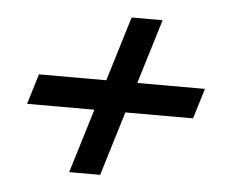

<svg xmlns="http://www.w3.org/2000/svg" viewBox="-40 -608 649 537"><g transform="rotate(5 284.5 -339.0)"><path d="M308.8 -562 253.5 -381H64.5L38.5 -296H227.5L172.5 -116H259.5L314.5 -296H504.5L530.5 -381H340.5L395.8 -562Z"/></g></svg>

Font: Din Kursivschrift
Style: Eng
Weight: 400
Version: Version 1.089